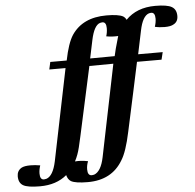

<svg xmlns="http://www.w3.org/2000/svg" viewBox="-202 -768 1076 1060"><g transform="rotate(-5 336.5 -237.5)"><path d="M814 -640Q814 -608 789 -595Q773 -585 739 -585Q710 -585 685 -591Q693 -615 693 -636Q693 -670 671 -670Q667 -670 659 -668Q623 -656 607 -577L580 -448H716L706 -407H570Q562 -368 533 -234Q504 -100 488 -26Q465 83 436 128Q375 231 242 231Q174 231 149 217Q132 206 126 182Q68 231 -23 231Q-91 231 -116 216.5Q-141 202 -141 165Q-141 135 -116 120Q-100 111 -66 111Q-40 111 -12 116Q-20 140 -20 161Q-20 195 2 195Q5 195 15 193Q53 181 70 101L174 -407H84L93 -448H184Q203 -543 231 -586Q292 -677 424 -677Q490 -677 516 -663Q528 -655 533 -643Q594 -706 697 -706Q763 -706 788.5 -691Q814 -676 814 -640ZM479 -558Q444 -556 413 -562Q420 -583 420 -607Q420 -641 398 -641Q396 -641 386 -639Q352 -629 335 -548L314 -448L450 -449Q455 -476 479 -558ZM335 101 439 -408 306 -407 223 -26 209 35Q199 77 181 111Q214 108 253 116Q244 138 244 161Q244 195 267 195Q270 195 280 193Q319 179 335 101Z"/></g></svg>

Font: GFS Artemisia
Style: Bold Italic
Weight: 700
Italic angle: -12°
Designer: Designed by Takis Katsoulidis and George D. Matthiopoulos.
Foundry: Designed by Takis Katsoulidis and George D. Matthiopoulos.
Version: Version 1.0